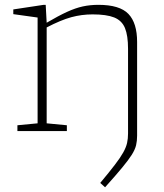

<svg xmlns="http://www.w3.org/2000/svg" viewBox="-20 -542 678 794"><path d="M509.5 10V-340Q509.5 -395 496.8 -426Q484 -457 452.2 -469.8Q420.5 -482.5 363 -482.5Q317.5 -482.5 274.5 -470.8Q231.5 -459 173 -428.5V-32L256.5 -24V0H52V-24L135.5 -32V-469.5L35 -483.5V-503L160.5 -522H169L173 -448Q221.5 -476.5 257 -492.8Q292.5 -509 322.8 -515.5Q353 -522 387 -522Q475 -522 511 -484.5Q547 -447 547 -368.5V19Q547 40.5 542.8 58.5Q538.5 76.5 525 98Q511.5 119.5 485.2 151.2Q459 183 414.5 232.5L394.5 214.5Q432.5 169 455.2 139.2Q478 109.5 489.8 88.2Q501.5 67 505.5 49.2Q509.5 31.5 509.5 10Z"/></svg>

Font: Newsreader 6pt ExtraLight
Style: Regular
Weight: 275
Designer: Hugues Gentile
Foundry: Production Type
Version: Version 1.003; ttfautohint (v1.8.3)